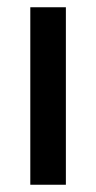

<svg xmlns="http://www.w3.org/2000/svg" viewBox="-20 -509 264 529"><path d="M63.5 0V-489H161.5V0Z"/></svg>

Font: Anek Gujarati Medium
Style: Regular
Weight: 500
Designer: Mrunmayee Ghaisas (Gujarati), Yesha Goshar (Latin)
Foundry: Ek Type
Version: Version 1.003